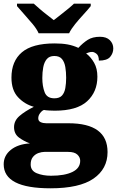

<svg xmlns="http://www.w3.org/2000/svg" viewBox="-34 -786 633 1039"><path d="M239 233Q-14 233 -14 103Q-14 56 24.5 25Q63 -6 128 -10Q97 -21 69.5 -41Q42 -61 42 -98Q42 -133 71.5 -158.5Q101 -184 149 -208Q99 -222 63.5 -260Q28 -298 28 -366Q28 -455 84.5 -503Q141 -551 262 -551Q302 -551 332 -545.5Q362 -540 390 -527Q415 -554 441 -570.5Q467 -587 507 -587Q542 -587 560.5 -568.5Q579 -550 579 -524Q579 -498 562 -478Q545 -458 501 -458Q501 -485 488 -495Q475 -505 465 -505Q454 -505 446 -502Q438 -499 432 -497Q458 -477 475.5 -446Q493 -415 493 -371Q493 -289 437.5 -238Q382 -187 262 -187Q252 -187 232 -188Q212 -189 204 -191Q194 -188 183.5 -174.5Q173 -161 173 -146Q173 -131 186 -125Q199 -119 216 -119H336Q548 -119 548 37Q548 128 472 180.5Q396 233 239 233ZM260 -254Q288 -254 301.5 -269Q315 -284 319.5 -309.5Q324 -335 324 -365Q324 -396 319.5 -423Q315 -450 301.5 -466.5Q288 -483 260 -483Q233 -483 219 -466Q205 -449 200 -422Q195 -395 195 -364Q195 -320 207.5 -287Q220 -254 260 -254ZM242 165Q316 165 358 144.5Q400 124 400 84Q400 65 384.5 50.5Q369 36 335 36H206Q192 36 174.5 42Q157 48 144.5 63Q132 78 132 104Q132 138 165 151.5Q198 165 242 165ZM175 -606Q165 -629 143 -655.5Q121 -682 97.5 -708Q74 -734 58 -753V-766H149Q160 -756 179.5 -739Q199 -722 220.5 -705.5Q242 -689 257 -677Q272 -689 293.5 -705.5Q315 -722 335.5 -739Q356 -756 366 -766H457V-753Q442 -734 418 -708Q394 -682 372.5 -655.5Q351 -629 340 -606Z"/></svg>

Font: Noto Serif Black
Style: Regular
Weight: 900
Designer: Monotype Design Team
Foundry: Monotype Imaging Inc.
Version: Version 2.014; ttfautohint (v1.8.4.7-5d5b)